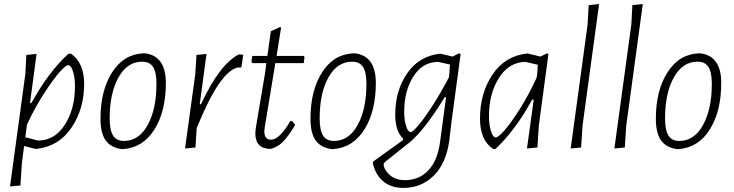

<svg xmlns="http://www.w3.org/2000/svg" viewBox="-20 -723 3593 940"><path d="M159 -459 127 -219H134Q217 -370 315 -460H328Q392 -415 392 -312Q392 -190 330 -98Q268 -6 158 6H154L98 -8L87 77L80 185L29 190L104 -360L109 -454ZM313 -404Q303 -404 274 -372.5Q245 -341 198.5 -270Q152 -199 112 -113L104 -51L166 -35Q248 -35 297.5 -112.5Q347 -190 347 -300Q347 -337 340.5 -362Q334 -387 327 -395.5Q320 -404 313 -404Z M683 -462H690Q792 -449 792 -317Q792 -178 736 -89Q680 0 583 7H576Q523 0 497.5 -35.5Q472 -71 472 -142Q472 -280 529 -369Q586 -458 683 -462ZM676 -421Q603 -421 560 -344Q517 -267 517 -143Q517 -86 533.5 -59.5Q550 -33 587 -33Q660 -33 703 -111Q746 -189 746 -313Q746 -369 729.5 -395Q713 -421 676 -421Z M991 -459 958 -213H964Q1056 -410 1150 -457L1171 -455L1162 -394L1157 -392L1147 -393Q1058 -379 943 -96L937 -1L886 4L936 -360L942 -454Z M1305 6Q1230 6 1230 -71L1232 -94L1277 -361L1284 -414H1216L1211 -419L1215 -449H1289L1306 -570L1352 -591L1356 -587L1334 -449H1467L1471 -444L1467 -414H1328L1276 -99L1274 -81Q1274 -39 1307 -39Q1348 -39 1402 -131H1410L1425 -111Q1390 -53 1364 -27.5Q1338 -2 1305 6Z M1711 -462H1718Q1820 -449 1820 -317Q1820 -178 1764 -89Q1708 0 1611 7H1604Q1551 0 1525.5 -35.5Q1500 -71 1500 -142Q1500 -280 1557 -369Q1614 -458 1711 -462ZM1704 -421Q1631 -421 1588 -344Q1545 -267 1545 -143Q1545 -86 1561.5 -59.5Q1578 -33 1615 -33Q1688 -33 1731 -111Q1774 -189 1774 -313Q1774 -369 1757.5 -395Q1741 -421 1704 -421Z M2137 -460 2196 -446 2227 -462 2235 -458 2190 -123 2180 -37Q2165 76 2104 136.5Q2043 197 1955 197Q1895 197 1856.5 165Q1818 133 1805 75L1808 67L1953 -37V-45Q1915 -81 1915 -162Q1915 -279 1973 -363.5Q2031 -448 2133 -460ZM1959 -177Q1959 -142 1965 -117.5Q1971 -93 1978 -84.5Q1985 -76 1991 -76Q1999 -76 2025.5 -106Q2052 -136 2094.5 -201Q2137 -266 2178 -345L2180 -364L2183 -407L2126 -420Q2049 -420 2004 -349Q1959 -278 1959 -177ZM1963 159Q2031 159 2076.5 111.5Q2122 64 2134 -25L2164 -247H2157Q2061 -90 1988 -28L1866 69Q1858 76 1858 82Q1860 108 1888 133.5Q1916 159 1963 159Z M2560 -461H2564L2626 -446L2658 -462L2665 -458L2618 -108L2611 -1L2560 4L2593 -235H2585Q2504 -86 2406 6H2394Q2330 -36 2330 -143Q2330 -266 2391 -357.5Q2452 -449 2560 -461ZM2374 -155Q2374 -118 2380.5 -92.5Q2387 -67 2394 -58.5Q2401 -50 2408 -50Q2418 -50 2447 -81.5Q2476 -113 2521.5 -184Q2567 -255 2607 -342L2610 -360L2613 -406L2553 -420Q2472 -419 2423 -342Q2374 -265 2374 -155Z M2913 -703 2832 -108 2825 -1 2774 4 2857 -604 2862 -698Z M3127 -703 3046 -108 3039 -1 2988 4 3071 -604 3076 -698Z M3402 -462H3409Q3511 -449 3511 -317Q3511 -178 3455 -89Q3399 0 3302 7H3295Q3242 0 3216.5 -35.5Q3191 -71 3191 -142Q3191 -280 3248 -369Q3305 -458 3402 -462ZM3395 -421Q3322 -421 3279 -344Q3236 -267 3236 -143Q3236 -86 3252.5 -59.5Q3269 -33 3306 -33Q3379 -33 3422 -111Q3465 -189 3465 -313Q3465 -369 3448.5 -395Q3432 -421 3395 -421Z"/></svg>

Font: Alegreya Sans Light
Style: Italic
Weight: 300
Italic angle: -7°
Designer: Juan Pablo del Peral
Foundry: Huerta Tipografica
Version: Version 2.007